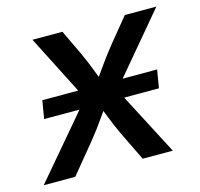

<svg xmlns="http://www.w3.org/2000/svg" viewBox="-106 -626 747 717"><g transform="rotate(-15 267.5 -268.0)"><path d="M43.5 -238.3 55.2 -308.1H499L487.3 -238.3ZM-22 0 243.7 -313 230.5 -236.3 78.1 -535.6H193.8L239.7 -439Q257.3 -400.9 270.5 -365.7Q283.7 -330.6 297.9 -296.9H251Q276.9 -330.6 301.3 -365.7Q325.7 -400.9 356 -439L435.1 -535.6H557.1L303.7 -234.4L315.9 -309.6L477.1 0H360.8L306.2 -112.3Q288.6 -149.4 275.6 -183.6Q262.7 -217.8 248 -250H294.9Q269.5 -217.8 246.1 -183.6Q222.7 -149.4 192.4 -112.3L100.1 0Z"/></g></svg>

Font: Inter 20pt Medium
Style: Italic
Weight: 500
Italic angle: -9.3988°
Version: Version 4.001;git-66647c0bb